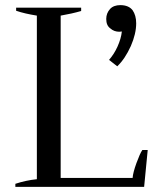

<svg xmlns="http://www.w3.org/2000/svg" viewBox="-20 -730 639 750"><path d="M406 -496C406 -496 438 -471 438 -471C459 -491 476 -517 491 -550C505 -582 512 -612 512 -639C512 -660 507 -677 498 -690C488 -703 472 -710 450 -710C433 -710 419 -705 410 -695C400 -684 395 -671 395 -656C395 -639 400 -627 411 -619C421 -610 433 -606 446 -606C446 -606 456 -607 456 -607C454 -588 448 -568 439 -548C430 -528 419 -511 406 -496ZM40 -12C40 -12 40 0 40 0C40 0 543 0 543 0C543 0 557 -144 557 -144C557 -144 536 -144 536 -144C529 -134 522 -117 513 -93C504 -68 499 -49 498 -35C498 -35 217 -35 217 -35C217 -35 217 -669 217 -669C246 -674 273 -680 297 -687C297 -687 297 -700 297 -700C297 -700 43 -700 43 -700C43 -700 43 -688 43 -688C66 -680 93 -674 124 -669C124 -669 124 -30 124 -30C95 -27 67 -21 40 -12Z"/></svg>

Font: BUSH 25 TRIRONG
Style: Regular
Weight: 400
Designer: Katatrad Team
Foundry: CadsonDemak